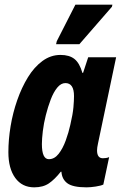

<svg xmlns="http://www.w3.org/2000/svg" viewBox="-20 -795 521 825"><path d="M127 10Q75 10 45.5 -30.5Q16 -71 16 -141Q16 -195 25.5 -252.5Q35 -310 54 -364.5Q73 -419 100 -463Q127 -507 162.5 -533Q198 -559 240 -559Q278 -559 300 -541.5Q322 -524 334 -482H337L359 -549H479L401 -178Q397 -160 397 -149Q397 -115 422 -115Q427 -115 435 -116Q443 -117 449 -120L424 -2Q414 3 391.5 6.5Q369 10 352 10Q293 10 269.5 -7.5Q246 -25 244 -57H241Q215 -24 190 -7Q165 10 127 10ZM190 -111Q214 -111 232 -134Q250 -157 262.5 -191.5Q275 -226 282 -258Q293 -305 295.5 -334Q298 -363 298 -382Q298 -438 261 -438Q242 -438 226 -418.5Q210 -399 198 -367.5Q186 -336 177 -300.5Q168 -265 164 -231.5Q160 -198 160 -176Q160 -111 190 -111ZM221 -605 224 -618 304 -775H463L461 -766L321 -605Z"/></svg>

Font: Noto Sans ExtraCondensed ExtraBold
Style: Italic
Weight: 800
Width: 2
Italic angle: -12°
Designer: Monotype Design Team
Foundry: Monotype Imaging Inc.
Version: Version 2.013; ttfautohint (v1.8.4.7-5d5b)